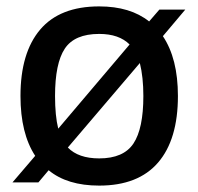

<svg xmlns="http://www.w3.org/2000/svg" viewBox="-20 -570 619 600"><path d="M90 -83Q44 -153 44 -270Q44 -405 105.5 -477.5Q167 -550 290 -550Q387 -550 446 -503L478 -540H559L489 -457Q536 -387 536 -270Q536 -134 474 -62Q412 10 290 10Q190 10 132 -38L100 0H19ZM290 -75Q366 -75 397 -121.5Q428 -168 428 -270Q428 -329 417 -373L192 -109Q225 -75 290 -75ZM152 -270Q152 -208 162 -168L385 -431Q352 -464 290 -464Q213 -464 182.5 -418Q152 -372 152 -270Z"/></svg>

Font: Encode Sans Narrow
Style: Medium
Weight: 500
Designer: Pablo Impallari, Andres Torresi
Foundry: Pablo Impallari, Andres Torresi
Version: Version 1.000; ttfautohint (v1.00) -l 8 -r 50 -G 200 -x 14 -